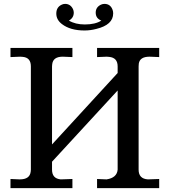

<svg xmlns="http://www.w3.org/2000/svg" viewBox="-20 -969 873 989"><path d="M563 -900Q563 -841 476 -820Q446 -812 415 -812Q342 -812 299 -845Q270 -867 270 -899Q270 -931 296 -944Q305 -949 315 -949Q343 -949 356 -922Q360 -913 360 -904Q360 -877 335 -863Q368 -843 417 -843Q471 -843 502 -863Q473 -874 473 -904Q473 -932 500 -945Q509 -949 518 -949Q549 -949 560 -918Q563 -910 563 -900ZM800 0H480V-47L528 -45H529Q582 -53 586 -95V-503L248 -136V-95Q248 -49 293 -45L353 -47V0H34V-47L81 -45H82Q133 -45 138 -84Q139 -89 139 -95V-627Q139 -672 98 -676Q92 -677 84 -677L35 -675H34V-722H353V-675L304 -677H303Q254 -677 249 -639L248 -627V-225L586 -593V-627Q586 -672 542 -676Q537 -677 530 -677L481 -675H480V-722H800V-675L751 -677H750Q701 -677 695 -642Q694 -635 694 -627V-95Q694 -48 742 -45L800 -47Z"/></svg>

Font: cwTeXKai
Style: Medium
Weight: 500
Version: Version 1.17